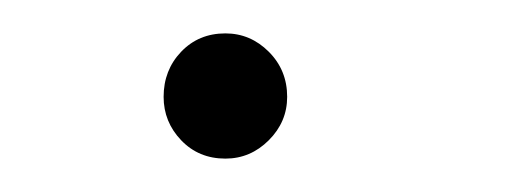

<svg xmlns="http://www.w3.org/2000/svg" viewBox="-20 -82 315 115"><path d="M78 -24Q78 -40 88.5 -51Q99 -62 115 -62Q130 -62 141 -51Q152 -40 152 -24Q152 -9 141 2Q130 13 115 13Q99 13 88.5 2Q78 -9 78 -24Z"/></svg>

Font: Jost* Light
Style: Italic
Weight: 300
Italic angle: -10°
Version: Version 3.7